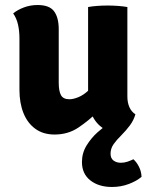

<svg xmlns="http://www.w3.org/2000/svg" viewBox="-20 -527 589 765"><path d="M487.5 -142.5Q487.5 -118.5 495.5 -100.2Q503.5 -82 519.5 -71.5L416.5 -2.5Q373 -20 352 -58Q331 -96 331 -144.5V-499Q347 -502 368 -503.5Q389 -505 409 -505Q428.5 -505 449.5 -503.5Q470.5 -502 487.5 -499ZM57.5 -374Q57.5 -403.5 51.8 -429Q46 -454.5 32.5 -473.5Q50 -488 75.5 -497.5Q101 -507 130 -507Q177 -507 195.5 -482Q214 -457 214 -410.5V-197.5Q214 -164 223 -147.8Q232 -131.5 256.5 -131.5Q272 -131.5 292.2 -139.8Q312.5 -148 332.8 -167Q353 -186 368 -217V-80.5Q333 -46 292 -18.5Q251 9 197.5 9Q152 9 120.8 -13.8Q89.5 -36.5 73.5 -76.5Q57.5 -116.5 57.5 -169ZM511.5 107.5Q524 118.5 533.5 137Q543 155.5 544 177.5Q525 194 493.5 206Q462 218 426 218Q373.5 218 340 191.8Q306.5 165.5 306.5 118.5Q306.5 82.5 325.2 52.2Q344 22 368.8 0Q393.5 -22 411 -32.5L519.5 -71.5Q513 -48.5 498 -28Q483 -7.5 462 13.5Q445 30 432.8 47.2Q420.5 64.5 420.5 85.5Q420.5 104 432.5 112.8Q444.5 121.5 461.5 121.5Q475.5 121.5 488.5 117Q501.5 112.5 511.5 107.5Z"/></svg>

Font: Signika Light
Style: Bold
Weight: 700
Version: Version 2.003;gftools[0.9.32]